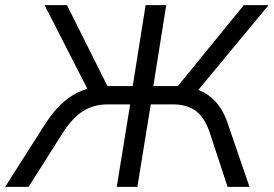

<svg xmlns="http://www.w3.org/2000/svg" viewBox="-48 -725 1062 745"><path d="M-28 0 128 -245Q156 -288 186.5 -318Q217 -348 252.5 -365.5Q288 -383 329 -388L301 -361L125 -705H212L377 -375L356 -391H467L517 -705H597L547 -391H648L629 -375L898 -705H994L709 -361L674 -388Q713 -383 744.5 -365.5Q776 -348 799 -318Q822 -288 836 -245L920 0H835L767 -207Q747 -268 712.5 -294Q678 -320 623 -320H537L485 0H405L457 -320H371Q315 -320 273.5 -293.5Q232 -267 194 -207L63 0Z"/></svg>

Font: Nunito Sans 12pt
Style: Italic
Weight: 400
Italic angle: -9°
Designer: Vernon Adams
Foundry: Vernon Adams
Version: Version 3.101;gftools[0.9.27]